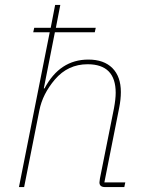

<svg xmlns="http://www.w3.org/2000/svg" viewBox="-20 -760 592 780"><path d="M57 0 182 -629H115L119 -647H186L204 -740H225L207 -647H369L365 -629H203L158 -401H161Q223 -518 339 -518Q402 -518 436.5 -483.5Q471 -449 471 -386Q471 -356 464 -321L404 -19H489L485 0H407Q384 0 384 -19Q384 -23 386 -35L443 -320Q450 -358 450 -383Q450 -499 336 -499Q256 -499 203 -437Q153 -378 140 -312L78 0Z"/></svg>

Font: IBM Plex Sans Thin
Style: Italic
Weight: 100
Italic angle: -11.31°
Designer: Mike Abbink, Paul van der Laan, Pieter van Rosmalen
Foundry: Bold Monday
Version: Version 3.0